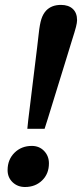

<svg xmlns="http://www.w3.org/2000/svg" viewBox="-20 -751 335 784"><path d="M162.1 -225.1H91.6Q92.3 -235.5 95.4 -261.7Q98.6 -287.8 103.1 -324.4Q107.6 -361 112.6 -402.3Q117.7 -443.5 122.6 -483.8Q127.6 -524 131.7 -558.1Q135.8 -592.3 138.1 -613.3Q142.3 -652.7 149 -673.3Q155.6 -693.9 168.5 -707.9Q190.7 -731 228.9 -731Q259.7 -731 277.2 -714.7Q294.7 -698.5 294.7 -668.6Q294.7 -658.5 290.3 -641.1Q285.9 -623.7 272.6 -582.2Q262.7 -549.6 250 -508.5Q237.4 -467.3 223.8 -423.8Q210.3 -380.3 198.1 -340.5Q185.9 -300.6 176.5 -270.4Q167.1 -240.2 162.1 -225.1ZM11 -56.2Q11 -99.3 39.2 -127.3Q67.5 -155.2 109.9 -155.2Q140.3 -155.2 160 -134.7Q179.8 -114.2 179.8 -83.9Q179.8 -41.3 152.1 -14.4Q124.5 12.6 82.1 12.6Q51.8 12.6 31.4 -6.9Q11 -26.5 11 -56.2Z"/></svg>

Font: Wix Madefor Text
Style: Italic
Weight: 400
Italic angle: -12°
Designer: Dalton Maag Ltd
Foundry: Dalton Maag Ltd
Version: Version 3.100